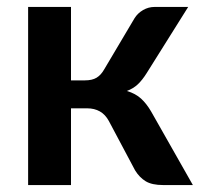

<svg xmlns="http://www.w3.org/2000/svg" viewBox="-20 -533 583 553"><path d="M367.5 -480.5Q376.5 -495 392 -504Q407.5 -513 425 -513H522L402.5 -322.5Q390 -302.5 377 -290.2Q364 -278 345.5 -271Q370.5 -263.5 386.5 -248.8Q402.5 -234 415.5 -211.5L535.5 0H450Q417.5 0 399.5 -11Q381.5 -22 369 -42.5L293.5 -184.5Q283.5 -203 267.8 -212Q252 -221 231 -221H184.5V0H61V-513H184.5V-301.5H224.5Q245.5 -301.5 258.2 -309.2Q271 -317 280 -333Z"/></svg>

Font: Lato
Style: Bold
Weight: 700
Designer: Lukasz Dziedzic with Adam Twardoch and Botio Nikoltchev
Foundry: tyPoland Lukasz Dziedzic
Version: Version 2.010; 2014-09-01; http://www.latofonts.com/; ttfaut